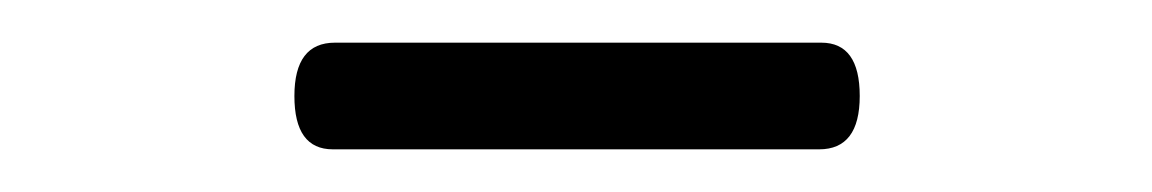

<svg xmlns="http://www.w3.org/2000/svg" viewBox="-20 -693 540 90"><path d="M364 -623H136Q118 -623 118 -648Q118 -673 137 -673H365Q383 -673 383 -648Q383 -623 364 -623Z"/></svg>

Font: ToneOZ-Pinyin-WenKai-Light
Style: Light
Weight: 300
Designer: Fontworks Inc.
Foundry: ToneOZ
Version: Version 0.240331